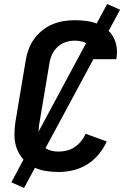

<svg xmlns="http://www.w3.org/2000/svg" viewBox="-20 -843 640 950"><path d="M270 8Q236 8 203.5 2.5Q171 -3 143 -17.5Q115 -32 94.5 -55.5Q74 -79 63 -108.5Q52 -138 51.5 -171.5Q51 -205 56 -238L107 -543Q111 -570 121 -597.5Q131 -625 148 -649Q165 -673 188.5 -692Q212 -711 239 -722.5Q266 -734 294 -738.5Q322 -743 350 -743Q378 -743 406 -739.5Q434 -736 459.5 -726Q485 -716 506 -700Q527 -684 540 -661Q553 -638 557 -610Q561 -582 556 -554Q556 -553 556 -552Q556 -551 556 -550H437Q437 -551 437 -551.5Q437 -552 437 -552Q440 -571 435.5 -589.5Q431 -608 418.5 -620Q406 -632 387.5 -637Q369 -642 350 -642Q327 -642 304.5 -634.5Q282 -627 264 -610Q246 -593 236.5 -571Q227 -549 224 -526L173 -222Q171 -205 170.5 -188.5Q170 -172 174 -157Q178 -142 187 -129Q196 -116 208.5 -108Q221 -100 237 -96.5Q253 -93 270 -93Q290 -93 310.5 -98Q331 -103 349 -115Q367 -127 381 -144Q395 -161 404 -181L508 -143Q493 -109 468 -79Q443 -49 410.5 -29Q378 -9 341.5 -0.5Q305 8 270 8ZM99 87 36 59 510 -823 574 -795Z"/></svg>

Font: Iosevka SS04 Extended
Style: Bold Italic
Weight: 700
Width: 7
Italic angle: -9°
Monospace: yes
Designer: Belleve Invis
Foundry: Belleve Invis
Version: Version 19.0.0; ttfautohint (v1.8.4)